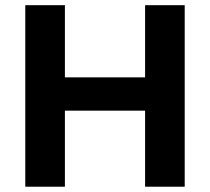

<svg xmlns="http://www.w3.org/2000/svg" viewBox="-20 -706 794 726"><path d="M75.6 0V-686.4H225.4V-413.5H528.6V-686.4H678.4V0H528.6V-287.6H225.4V0Z"/></svg>

Font: Archivo Variable SemiBold
Style: Regular
Weight: 600
Designer: Hector Gatti
Foundry: Omnibus-Type
Version: Version 2.001